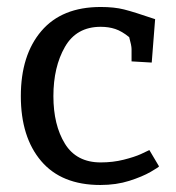

<svg xmlns="http://www.w3.org/2000/svg" viewBox="-20 -523 506 553"><path d="M426.8 -467.8 417 -342.8 358.9 -346.2V-381.8Q358.9 -391.6 352.1 -416Q331.1 -433.1 312 -439.5Q293 -445.8 270 -445.8Q200.2 -445.8 167 -387.9Q133.8 -330.1 133.8 -246.1Q133.8 -163.1 167 -109.1Q200.2 -55.2 270 -55.2Q305.2 -55.2 336.2 -63Q367.2 -70.8 386 -79.3Q404.8 -87.9 410.2 -90.8L438 -43.9Q438 -42 414.1 -28.1Q390.1 -14.2 352.5 -2.2Q314.9 9.8 269 9.8Q157.2 9.8 98.6 -59.1Q40 -127.9 40 -246.1Q40 -364.3 99.1 -433.6Q158.2 -502.9 270 -502.9Q309.1 -502.9 337.2 -495.8Q365.2 -488.8 426.8 -467.8Z"/></svg>

Font: Sura
Style: Regular
Weight: 400
Designer: Carolina Giovagnoli
Foundry: Huerta Tipografica
Version: Version 1.003;PS 001.002;hotconv 1.0.70;makeotf.lib2.5.58329